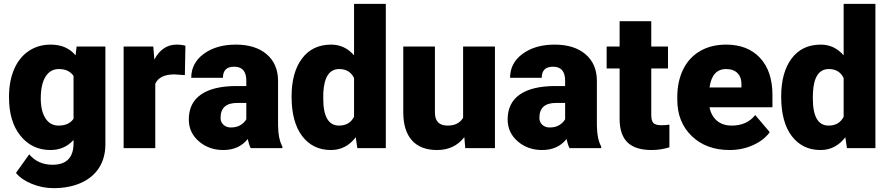

<svg xmlns="http://www.w3.org/2000/svg" viewBox="-20 -770 4618 998"><path d="M26.9 -268.1Q26.9 -348.1 53.2 -409.7Q79.6 -471.2 128.9 -504.6Q178.2 -538.1 243.7 -538.1Q326.2 -538.1 372.6 -482.4L378.4 -528.3H527.8V-20Q527.8 49.8 495.4 101.3Q462.9 152.8 401.4 180.4Q339.8 208 258.8 208Q200.7 208 146.2 186Q91.8 164.1 63 128.9L131.8 32.2Q177.7 86.4 252.9 86.4Q362.3 86.4 362.3 -25.9V-42.5Q314.9 9.8 242.7 9.8Q146 9.8 86.4 -64.2Q26.9 -138.2 26.9 -262.2ZM191.9 -257.8Q191.9 -192.9 216.3 -155Q240.7 -117.2 284.7 -117.2Q337.9 -117.2 362.3 -152.8V-375Q338.4 -411.1 285.6 -411.1Q241.7 -411.1 216.8 -371.8Q191.9 -332.5 191.9 -257.8Z M940.9 -379.4 886.7 -383.3Q809.1 -383.3 787.1 -334.5V0H622.6V-528.3H776.9L782.2 -460.4Q823.7 -538.1 897.9 -538.1Q924.3 -538.1 943.8 -532.2Z M1283.2 0Q1274.4 -16.1 1267.6 -47.4Q1222.2 9.8 1140.6 9.8Q1065.9 9.8 1013.7 -35.4Q961.4 -80.6 961.4 -148.9Q961.4 -234.9 1024.9 -278.8Q1088.4 -322.8 1209.5 -322.8H1260.3V-350.6Q1260.3 -423.3 1197.3 -423.3Q1138.7 -423.3 1138.7 -365.7H974.1Q974.1 -442.4 1039.3 -490.2Q1104.5 -538.1 1205.6 -538.1Q1306.6 -538.1 1365.2 -488.8Q1423.8 -439.5 1425.3 -353.5V-119.6Q1426.3 -46.9 1447.8 -8.3V0ZM1180.2 -107.4Q1210.9 -107.4 1231.2 -120.6Q1251.5 -133.8 1260.3 -150.4V-234.9H1212.4Q1126.5 -234.9 1126.5 -157.7Q1126.5 -135.3 1141.6 -121.3Q1156.7 -107.4 1180.2 -107.4Z M1495.6 -268.1Q1495.6 -393.6 1549.8 -465.8Q1604 -538.1 1701.2 -538.1Q1772 -538.1 1820.3 -482.4V-750H1985.4V0H1837.4L1829.1 -56.6Q1778.3 9.8 1700.2 9.8Q1606 9.8 1550.8 -62.5Q1495.6 -134.8 1495.6 -268.1ZM1660.2 -257.8Q1660.2 -117.2 1742.2 -117.2Q1796.9 -117.2 1820.3 -163.1V-364.3Q1797.9 -411.1 1743.2 -411.1Q1667 -411.1 1660.6 -288.1Z M2393.6 -57.1Q2341.3 9.8 2252.4 9.8Q2165.5 9.8 2120.8 -40.8Q2076.2 -91.3 2076.2 -186V-528.3H2240.7V-185.1Q2240.7 -117.2 2306.6 -117.2Q2363.3 -117.2 2387.2 -157.7V-528.3H2552.7V0H2398.4Z M2940.4 0Q2931.6 -16.1 2924.8 -47.4Q2879.4 9.8 2797.9 9.8Q2723.1 9.8 2670.9 -35.4Q2618.7 -80.6 2618.7 -148.9Q2618.7 -234.9 2682.1 -278.8Q2745.6 -322.8 2866.7 -322.8H2917.5V-350.6Q2917.5 -423.3 2854.5 -423.3Q2795.9 -423.3 2795.9 -365.7H2631.3Q2631.3 -442.4 2696.5 -490.2Q2761.7 -538.1 2862.8 -538.1Q2963.9 -538.1 3022.5 -488.8Q3081.1 -439.5 3082.5 -353.5V-119.6Q3083.5 -46.9 3105 -8.3V0ZM2837.4 -107.4Q2868.2 -107.4 2888.4 -120.6Q2908.7 -133.8 2917.5 -150.4V-234.9H2869.6Q2783.7 -234.9 2783.7 -157.7Q2783.7 -135.3 2798.8 -121.3Q2814 -107.4 2837.4 -107.4Z M3365.2 -659.7V-528.3H3452.1V-414.1H3365.2V-172.4Q3365.2 -142.6 3376 -130.9Q3386.7 -119.1 3418.5 -119.1Q3442.9 -119.1 3459.5 -122.1V-4.4Q3415 9.8 3366.7 9.8Q3281.7 9.8 3241.2 -30.3Q3200.7 -70.3 3200.7 -151.9V-414.1H3133.3V-528.3H3200.7V-659.7Z M3772.5 9.8Q3650.9 9.8 3575.7 -62.7Q3500.5 -135.3 3500.5 -251.5V-265.1Q3500.5 -346.2 3530.5 -408.2Q3560.5 -470.2 3618.2 -504.2Q3675.8 -538.1 3754.9 -538.1Q3866.2 -538.1 3930.7 -469Q3995.1 -399.9 3995.1 -276.4V-212.4H3668Q3676.8 -168 3706.5 -142.6Q3736.3 -117.2 3783.7 -117.2Q3861.8 -117.2 3905.8 -171.9L3981 -83Q3950.2 -40.5 3893.8 -15.4Q3837.4 9.8 3772.5 9.8ZM3753.9 -411.1Q3681.6 -411.1 3668 -315.4H3834V-328.1Q3835 -367.7 3814 -389.4Q3793 -411.1 3753.9 -411.1Z M4040.5 -268.1Q4040.5 -393.6 4094.7 -465.8Q4148.9 -538.1 4246.1 -538.1Q4316.9 -538.1 4365.2 -482.4V-750H4530.3V0H4382.3L4374 -56.6Q4323.2 9.8 4245.1 9.8Q4150.9 9.8 4095.7 -62.5Q4040.5 -134.8 4040.5 -268.1ZM4205.1 -257.8Q4205.1 -117.2 4287.1 -117.2Q4341.8 -117.2 4365.2 -163.1V-364.3Q4342.8 -411.1 4288.1 -411.1Q4211.9 -411.1 4205.6 -288.1Z"/></svg>

Font: Roboto
Style: Regular
Weight: 900
Designer: Google
Version: Version 2.001171; 2014